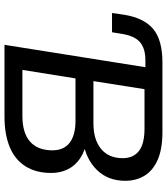

<svg xmlns="http://www.w3.org/2000/svg" viewBox="36 -781 745 857"><g transform="rotate(90 408.5 -352.5)"><path d="M180 0 280 -629H249Q197 -629 168.5 -605Q140 -581 131 -523L124 -480H38L46 -535Q60 -622 109 -663.5Q158 -705 259 -705H569Q645 -705 693 -684Q741 -663 764 -625.5Q787 -588 787 -539Q787 -462 738.5 -412.5Q690 -363 611 -351V-367Q655 -359 687 -337.5Q719 -316 735.5 -283Q752 -250 752 -209Q752 -141 722.5 -94Q693 -47 636.5 -23.5Q580 0 500 0ZM292 -80H497Q574 -80 612.5 -114.5Q651 -149 651 -214Q651 -239 642.5 -258.5Q634 -278 617 -291Q600 -304 575.5 -310.5Q551 -317 519 -317H330ZM342 -397H530Q603 -397 644.5 -431Q686 -465 686 -528Q686 -575 654 -600Q622 -625 554 -625H378Z"/></g></svg>

Font: Nunito Sans 12pt SemiBold
Style: Italic
Weight: 600
Italic angle: -9°
Designer: Vernon Adams
Foundry: Vernon Adams
Version: Version 3.101;gftools[0.9.27]